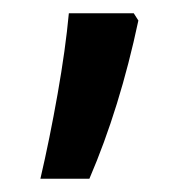

<svg xmlns="http://www.w3.org/2000/svg" viewBox="-20 -144 296 290"><path d="M41 126Q55 66 67 -2Q79 -70 84 -124H182L189 -113Q161 19 115 126Z"/></svg>

Font: Noto Sans Gurmukhi ExtraCondensed Medium
Style: Regular
Weight: 500
Width: 2
Designer: Jelle Bosma - Monotype Design Team
Foundry: Monotype Imaging Inc.
Version: Version 2.004; ttfautohint (v1.8.4.7-5d5b)